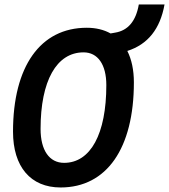

<svg xmlns="http://www.w3.org/2000/svg" viewBox="-20 -827 754 857"><path d="M250.5 9.8C456.1 9.8 577.6 -164.6 577.6 -459.5C577.6 -514.6 567.4 -562 548.3 -599.6C640.1 -628.9 694.8 -697.8 714.4 -807.1H599.6C586.9 -733.4 551.8 -690.4 493.2 -681.2L473.6 -677.7C443.8 -694.3 408.2 -703.1 367.2 -703.1C160.2 -703.1 38.1 -530.8 38.1 -239.3C38.1 -82.5 116.7 9.8 250.5 9.8ZM266.1 -100.1C200.2 -100.1 161.1 -156.2 161.1 -251.5C161.1 -466.3 232.4 -593.3 353 -593.3C416.5 -593.3 454.6 -539.1 454.6 -447.3C454.6 -229 384.3 -100.1 266.1 -100.1Z"/></svg>

Font: Cascadia Mono PL SemiBold
Style: Italic
Weight: 600
Italic angle: -10°
Monospace: yes
Designer: Aaron Bell
Foundry: Saja Typeworks
Version: Version 2404.023